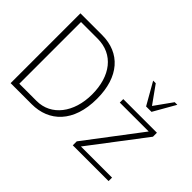

<svg xmlns="http://www.w3.org/2000/svg" viewBox="-124 -1077 1404 1404"><g transform="rotate(45 578.0 -375.0)"><path d="M290 -680C453 -680 550 -553 550 -363C550 -175 447 -42 297 -42H118V-680ZM288 0C466 0 598 -122 598 -366C598 -593 481 -722 295 -722H70V0ZM1083 -36H761L1083 -459V-500H735V-464H1034L713 -41V0H1083ZM947 -580 1044 -750H1017L919 -613L821 -750H794L891 -580Z"/></g></svg>

Font: Perun ExtraLight
Style: Regular
Weight: 200
Foundry: Copyright (c) Stefan Peev, Context Ltd, 2016
Version: Version 1.089